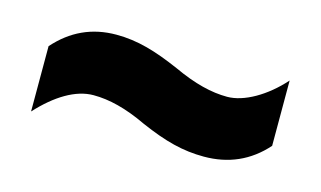

<svg xmlns="http://www.w3.org/2000/svg" viewBox="-39 -530 593 355"><g transform="rotate(15 257.5 -352.5)"><path d="M241 -295C289 -274 324 -265 364 -265C411 -265 450 -282 481 -317V-442C449 -406 409 -383 377 -383C347 -383 314 -391 273 -410C227 -430 191 -441 150 -441C103 -441 65 -423 34 -388V-263C68 -300 104 -322 138 -322C168 -322 201 -314 241 -295Z"/></g></svg>

Font: Noto Sans Georgian Condensed ExtraBold
Style: Regular
Weight: 800
Width: 3
Designer: Monotype Design Team, Akaki Razmadze
Foundry: Google LLC
Version: Version 2.005